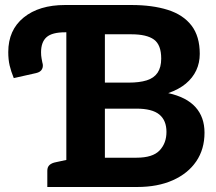

<svg xmlns="http://www.w3.org/2000/svg" viewBox="-20 -747 862 767"><path d="M245 0V-727H505Q589 -727 650.5 -707.5Q712 -688 745 -645Q778 -602 778 -532Q778 -496 764 -466Q750 -436 722.5 -413Q695 -390 652 -375Q725 -359 761 -319Q797 -279 797 -217Q797 -151 764 -102.5Q731 -54 670.5 -27Q610 0 528 0ZM399 -117H525Q590 -117 617.5 -146Q645 -175 645 -220Q645 -266 616.5 -289.5Q588 -313 525 -313H399ZM399 -417H495Q537 -417 566 -426Q595 -435 609.5 -456.5Q624 -478 624 -513Q624 -568 595 -589Q566 -610 505 -610H399ZM169 0V-65Q169 -80 178 -88Q187 -96 203 -99L254 -110L267 0ZM35 -435Q24 -462 18.5 -485.5Q13 -509 13 -539Q13 -627 74.5 -677Q136 -727 240 -727H245V-618H240Q188 -618 166 -598.5Q144 -579 144 -538Q144 -525 146 -514Q148 -503 149 -498Q154 -483 148 -471Q142 -459 124 -455Z"/></svg>

Font: Aleo ExtraBold
Style: Regular
Weight: 800
Designer: Alessio Laiso
Foundry: Alessio Laiso
Version: Version 2.001;gftools[0.9.29]